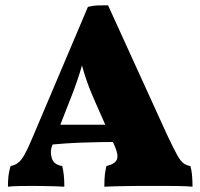

<svg xmlns="http://www.w3.org/2000/svg" viewBox="-20 -702 757 725"><path d="M388 -682 610 -195Q634 -144 648 -118.5Q662 -93 673.5 -85Q685 -77 699 -75Q703 -62 705 -41.5Q707 -21 707 3Q687 1 656 0.5Q625 0 595.5 0Q566 0 550 0Q538 0 514.5 0Q491 0 464 0.5Q437 1 412.5 1.5Q388 2 374 3Q374 -25 376 -42.5Q378 -60 382 -75Q415 -83 421.5 -100Q428 -117 413 -151L340 -316Q313 -376 297 -429Q281 -482 273 -528H310Q298 -481 281.5 -428Q265 -375 241 -316L177 -152Q168 -130 175.5 -105Q183 -80 215 -75Q219 -59 221 -40Q223 -21 223 3Q212 2 190.5 1.5Q169 1 146 0.5Q123 0 106 0Q81 0 53 0.5Q25 1 10 3Q10 -20 12 -38Q14 -56 20 -75Q36 -78 48 -87Q60 -96 72 -117Q84 -138 100 -176L312 -676Q332 -681 348.5 -681.5Q365 -682 388 -682ZM406 -231 427 -166Q360 -166 289 -163.5Q218 -161 146 -153L161 -231Z"/></svg>

Font: Vollkorn Black
Style: Regular
Weight: 900
Designer: Friedrich Althausen
Foundry: Friedrich Althausen
Version: Version 5.000